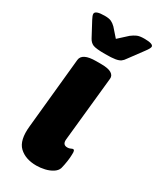

<svg xmlns="http://www.w3.org/2000/svg" viewBox="-186 -780 707 850"><g transform="rotate(30 167.0 -355.0)"><path d="M154 8Q98 8 66 -22.5Q34 -53 42 -128L78 -488Q82 -525 153 -525H179Q215 -525 231 -515Q247 -505 245 -488L211 -159Q208 -130 233 -130Q242 -130 249 -133.5Q256 -137 259 -137Q264 -137 266 -131.5Q268 -126 267 -111Q267 -99 264 -78Q261 -57 256 -38Q251 -23 234.5 -12.5Q218 -2 196.5 3Q175 8 154 8ZM288 -718Q334 -718 334 -703Q334 -695 319 -675L265 -602Q258 -591 249 -584.5Q240 -578 222.5 -575Q205 -572 171 -572Q124 -572 109 -578.5Q94 -585 85 -602L46 -675Q42 -683 39.5 -689Q37 -695 37 -700Q37 -718 86 -718Q108 -718 119.5 -712.5Q131 -707 142 -696L179 -654L225 -696Q238 -706 251 -712Q264 -718 288 -718Z"/></g></svg>

Font: Asap Semi Expanded Semi Expanded ExtraBold
Style: Italic
Weight: 800
Width: 6
Italic angle: -6°
Designer: Pablo Cosgaya
Foundry: Omnibus-Type
Version: Version 3.001; ttfautohint (v1.8.4.7-5d5b)